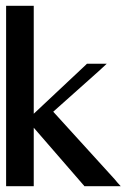

<svg xmlns="http://www.w3.org/2000/svg" viewBox="-20 -640 436 660"><path d="M333 -408 320 -396 163 -256 374 -24 384 -12 395 0H379H363H277H274H270L268 -3L266 -5L96 -201V-15V-8V0H88H81H16H9H1V-7V-15V-605V-612V-620H8H16H81H88H96V-612V-605V-249L275 -417L277 -419L279 -421H282H285H310H328H347Z"/></svg>

Font: Loyal Sans
Style: Boldv1
Weight: 700
Version: Version 001.000